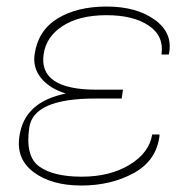

<svg xmlns="http://www.w3.org/2000/svg" viewBox="-20 -556 588 584"><path d="M269.5 -256.3Q82 -256.3 69.1 -168.5Q56.2 -80.6 99.4 -49.6Q142.6 -18.6 228.5 -18.6Q314.5 -18.6 374.3 -54.9Q434.1 -91.3 442.9 -147H464.4L465.3 -144Q456.5 -67.9 387.2 -29.8Q317.9 8.3 227.5 8.3Q137.2 8.3 82.8 -32Q28.3 -72.3 39.1 -141.6Q53.7 -246.1 180.2 -271.5Q129.9 -287.1 104.5 -319.1Q79.1 -351.1 85.4 -391.6Q96.2 -463.9 155.5 -500Q214.8 -536.1 304.7 -536.1Q394.5 -536.1 450.4 -496.1Q506.3 -456.1 494.1 -393.1L493.2 -390.1H471.2Q479.5 -446.3 432.6 -478Q385.7 -509.8 303.7 -509.8Q221.7 -509.8 171.1 -477.3Q120.6 -444.8 112.8 -391.6Q96.7 -283.2 273.4 -283.2H354L350.6 -259.3L350.1 -256.3Z"/></svg>

Font: Roboto-ThinItalic
Style: Italic
Weight: 250
Italic angle: -12°
Designer: Google
Version: Version 1.100141; 2013; ttfautohint (v0.94.14-c901) -l 8 -r 